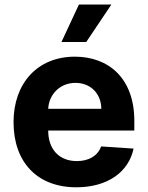

<svg xmlns="http://www.w3.org/2000/svg" viewBox="-20 -797 638 828"><path d="M38.4 -270.2C38.4 -97.3 141 10.7 308.9 10.7C443.9 10.7 534.8 -55 556.1 -156.2L416.2 -165.5C400.9 -123.9 361.9 -102.3 311.4 -102.3C235.8 -102.3 187.9 -152.3 187.9 -233.7V-234H559.3V-275.6C559.3 -460.9 447.1 -552.6 302.9 -552.6C142.4 -552.6 38.4 -438.6 38.4 -270.2ZM305.4 -439.6C371.1 -439.6 416.5 -392.8 416.9 -327.8H187.9C191.1 -389.9 238.3 -439.6 305.4 -439.6ZM351.9 -615.8 460.2 -777.3H320.3L245 -615.8Z"/></svg>

Font: Inter-Hewn
Style: Bold
Weight: 700
Designer: Rasmus Andersson
Foundry: rsms
Version: Version 3.012;git-f93a4a705